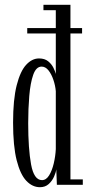

<svg xmlns="http://www.w3.org/2000/svg" viewBox="-20 -770 372 800"><path d="M146.5 10Q115 10 89.8 -16.5Q64.5 -43 49.5 -102Q34.5 -161 34.5 -259Q34.5 -355.5 49.5 -414.5Q64.5 -473.5 89 -500Q113.5 -526.5 142.5 -526.5Q166 -526.5 180.5 -514.8Q195 -503 202.5 -487.8Q210 -472.5 212.5 -462V-630.5H93.5V-653H212.5V-727.5H161V-750H273.5V-653H322V-630.5H273.5V-22.5H325V0H217L214.5 -64.5Q213 -51.5 205.2 -34Q197.5 -16.5 183 -3.2Q168.5 10 146.5 10ZM155 -19.5Q172.5 -19.5 184.8 -39.5Q197 -59.5 204 -89.2Q211 -119 212.5 -148.5V-390Q210.5 -413.5 202.5 -437.2Q194.5 -461 182 -476.8Q169.5 -492.5 153.5 -492.5Q130.5 -492.5 118.5 -458.5Q106.5 -424.5 102 -370.5Q97.5 -316.5 97.5 -257Q97.5 -150 109.5 -84.8Q121.5 -19.5 155 -19.5Z"/></svg>

Font: Imbue 50pt Light
Style: Regular
Weight: 300
Designer: Tyler Finck
Foundry: Etcetera Type Company
Version: Version 1.102; ttfautohint (v1.8.3)